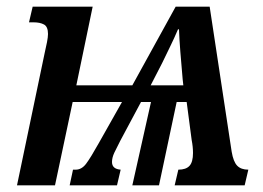

<svg xmlns="http://www.w3.org/2000/svg" viewBox="-20 -556 790 576"><path d="M114 -397Q118 -414 121 -429.5Q124 -445 124 -454Q124 -476 112 -482.5Q100 -489 81 -489H67L78 -536H258L209 -300H377L507 -536H609L675 -101Q680 -71 691.5 -59Q703 -47 725 -47L714 0H504L515 -47Q538 -47 548.5 -58.5Q559 -70 559 -97Q559 -106 558 -116Q557 -126 555 -136L540 -250H510L457 0H377L433 -250H403L341 -134Q330 -113 323 -98Q316 -83 316 -70Q316 -49 342 -47L331 0H189L199 -47H207Q225 -47 238.5 -65Q252 -83 276 -126L346 -250H198L145 0H31ZM432 -300H530L528 -318Q524 -364 521 -401Q518 -438 517 -468H514Q503 -442 490.5 -416.5Q478 -391 466 -366Z"/></svg>

Font: Noto Serif ExtraCondensed SemiBold
Style: Italic
Weight: 600
Width: 2
Italic angle: -12°
Designer: Monotype Design Team
Foundry: Monotype Imaging Inc.
Version: Version 2.013